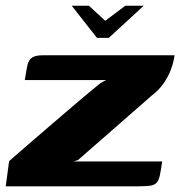

<svg xmlns="http://www.w3.org/2000/svg" viewBox="-33 -654 633 674"><path d="M218.7 -633.9H279.1L336.4 -581L406.8 -633.9H471.6L348.9 -521H307.5ZM224.9 -87.1H536.3Q531.9 -56.4 528.2 -38.6Q524.4 -20.8 516.9 -12.6Q509.5 -4.4 494.8 -2.2Q480.2 0 453.3 0H-12.9L-1 -88.4Q0.4 -89.8 17.8 -104.9Q35.2 -120.1 63.6 -144.7Q92 -169.2 126.1 -198.5Q160.3 -227.8 195.3 -257.9Q230.2 -288.1 261.2 -314Q292.2 -340 313.4 -357.3Q319.8 -362.7 328 -366.8Q336.3 -370.9 339.6 -372.9H54Q59.1 -406.4 63.4 -425.2Q67.6 -444 79.7 -452Q91.8 -460 119.1 -460H579.9Q579.9 -459 577.2 -444.5Q574.5 -430 566.4 -408.4Q558.4 -386.8 542.2 -362.7Q526 -338.7 499.1 -318L241.1 -92.4Z"/></svg>

Font: Genos Thin
Style: Italic
Weight: 100
Italic angle: -8°
Designer: Robert E. Leuschke
Foundry: Robert E. Leuschke
Version: Version 1.010